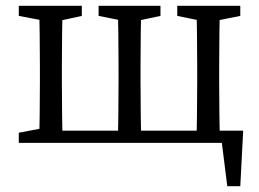

<svg xmlns="http://www.w3.org/2000/svg" viewBox="-20 -494 896 664"><path d="M45 0H158V-55H151L45 -35V0ZM45 -439 151 -419H171L263 -439V-474H45V-439ZM115 0H197C195 -45 194 -146 194 -210V-264C194 -328 195 -429 197 -474H115C117 -429 118 -328 118 -264V-210C118 -146 117 -45 115 0ZM321 -439 421 -419H441L535 -439V-474H321V-439ZM387 0H469C467 -45 466 -146 466 -210V-264C466 -328 467 -429 469 -474H387C389 -429 390 -328 390 -264V-210C390 -146 389 -45 387 0ZM593 -439 691 -419H711L811 -439V-474H593V-439ZM659 0H741C739 -45 738 -146 738 -210V-264C738 -328 739 -429 741 -474H659C661 -429 662 -328 662 -264V-210C662 -146 661 -45 659 0ZM766 150H811L821 -42H158V0H788L742 -42L766 150Z"/></svg>

Font: Source Serif Variable
Style: Regular
Weight: 389
Designer: Frank Grießhammer
Foundry: Adobe Systems Incorporated
Version: Version 3.001;hotconv 1.0.111;makeotfexe 2.5.65597